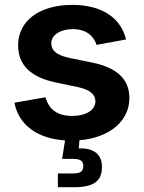

<svg xmlns="http://www.w3.org/2000/svg" viewBox="-20 -573 596 797"><path d="M220.2 204.1H287.1C368.2 204.1 403.3 179.7 403.3 119.6C403.3 67.9 369.1 40.5 307.1 43L309.6 9.3C432.6 -1 517.1 -68.8 517.1 -166C517.1 -243.7 466.8 -292 361.8 -313.5L266.1 -333C212.9 -344.7 192.9 -364.3 192.9 -393.6C192.9 -428.2 231.4 -452.1 282.2 -452.1C337.4 -452.1 368.7 -424.3 380.9 -386.7L503.4 -409.2C481.9 -496.1 407.2 -552.7 279.8 -552.7C145.5 -552.7 55.2 -487.8 55.2 -385.3C55.2 -304.2 106 -252.9 210.4 -231L303.7 -211.4C352.5 -200.7 376 -182.1 376 -152.3C376 -117.7 339.4 -91.8 280.3 -91.8C219.2 -91.8 183.1 -117.7 168.9 -169.4L40 -146.5C57.6 -53.7 135.7 2.4 250 9.8L237.8 86.4H281.7C313.5 86.4 325.7 94.7 325.7 116.7C325.7 138.7 313.5 147 281.7 147H220.2Z"/></svg>

Font: Raveo SemiBold
Style: Regular
Weight: 600
Designer: Jakub Foglar, Rasmus Andersson (Inter)
Foundry: Jakubfoglar.com
Version: Version 1.100;Glyphs 3.2.3 (3260)